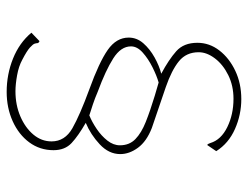

<svg xmlns="http://www.w3.org/2000/svg" viewBox="-106 -604 761 590"><g transform="rotate(90 275.0 -308.5)"><path d="M262 52Q208 52 159.5 32.5Q111 13 80 -24L106 -49Q112 -46 112 -43Q112 -40 113.5 -34.5Q115 -29 125.5 -19.5Q136 -10 163 4Q183 15 211 20Q239 25 260 25Q302 25 337 10Q372 -5 393 -30Q414 -55 414 -86Q414 -127 373.5 -150Q333 -173 254 -202Q171 -232 133 -258.5Q95 -285 95 -323Q95 -348 112.5 -368Q130 -388 156 -402.5Q182 -417 206 -423Q163 -446 137 -469Q111 -492 111 -534Q111 -571 134.5 -601.5Q158 -632 197 -650.5Q236 -669 284 -669Q332 -669 376 -649.5Q420 -630 444 -592L425 -564Q421 -567 419 -574Q409 -607 370 -626Q331 -645 283 -645Q243 -645 210.5 -629Q178 -613 159 -588Q140 -563 140 -538Q140 -500 167.5 -477.5Q195 -455 247 -437Q299 -419 373 -394Q414 -378 433.5 -351.5Q453 -325 453 -297Q453 -262 423 -234Q393 -206 357 -191Q397 -168 419 -147.5Q441 -127 441 -92Q441 -50 417 -17.5Q393 15 352 33.5Q311 52 262 52ZM334 -202Q354 -210 375.5 -224.5Q397 -239 411.5 -257.5Q426 -276 426 -296Q426 -325 407 -343.5Q388 -362 354 -375.5Q320 -389 274 -403L233 -415Q212 -409 186 -396Q160 -383 141 -366Q122 -349 122 -330Q122 -299 159 -275.5Q196 -252 261 -228Q282 -219 300 -213Q318 -207 334 -202Z"/></g></svg>

Font: Inconsolata SemiExpanded ExtraLight
Style: Regular
Weight: 200
Width: 6
Monospace: yes
Designer: Raph Levien, Cyreal, Brenton Simpson
Foundry: Raph Levien, Cyreal, Google
Version: Version 3.001; ttfautohint (v1.8.2.53-6de2)